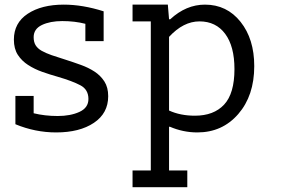

<svg xmlns="http://www.w3.org/2000/svg" viewBox="-20 -558 1194 809"><path d="M38.5 -391Q38.5 -461.5 96.8 -500Q155.1 -538.5 248.7 -538.5Q328.2 -538.5 416.7 -510.3V-384.6H339.7V-457.7Q294.9 -469.2 242.3 -469.2Q191 -469.2 156.4 -452.6Q121.8 -435.9 121.8 -401.3Q121.8 -380.8 130.1 -367.3Q138.5 -353.8 155.1 -344.2Q171.8 -334.6 197.4 -325.6Q223.1 -316.7 256.4 -306.4Q288.5 -296.2 320.5 -284.6Q352.6 -273.1 378.2 -256.4Q403.8 -239.7 419.9 -214.7Q435.9 -189.7 435.9 -152.6Q435.9 -80.8 375.6 -40.4Q315.4 0 216.7 0Q128.2 0 44.9 -34.6V-153.8H121.8V-80.8Q169.2 -69.2 223.1 -69.2Q276.9 -69.2 314.7 -86.5Q352.6 -103.8 352.6 -141Q352.6 -180.8 318.6 -198.7Q284.6 -216.7 223.1 -234.6Q191 -243.6 158.3 -255.1Q125.6 -266.7 98.7 -284Q71.8 -301.3 55.1 -326.9Q38.5 -352.6 38.5 -391Z M769.2 160.3V230.8H538.5V160.3H615.4V-467.9H538.5V-538.5H687.2L692.3 -476.9H697.4Q764.1 -538.5 843.6 -538.5Q935.9 -538.5 993.6 -466Q1051.3 -393.6 1051.3 -279.5Q1051.3 -155.1 984 -77.6Q916.7 0 811.5 0Q751.3 0 694.9 -24.4L692.3 -23.1V160.3ZM692.3 -92.3Q739.7 -70.5 801.3 -70.5Q880.8 -70.5 924.4 -117.3Q967.9 -164.1 967.9 -266.7Q967.9 -362.8 928.8 -415.4Q889.7 -467.9 820.5 -467.9Q752.6 -467.9 692.3 -402.6Z"/></svg>

Font: Slabo 13px
Style: Regular
Weight: 400
Designer: John Hudson
Foundry: Tiro Typeworks Ltd.
Version: Version 1.02 Build 005a